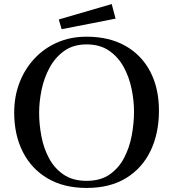

<svg xmlns="http://www.w3.org/2000/svg" viewBox="-20 -923 860 947"><path d="M641 -372Q641 -427 629 -485Q617 -543 590 -592.5Q563 -642 518 -673Q473 -704 407 -704Q342 -704 297 -672Q252 -640 224.5 -589Q197 -538 185 -479.5Q173 -421 173 -367Q173 -311 184 -252Q195 -193 221.5 -143Q248 -93 293.5 -62Q339 -31 407 -31Q476 -31 521 -62.5Q566 -94 592.5 -145Q619 -196 630 -256Q641 -316 641 -372ZM764 -377Q764 -266 723 -180Q682 -94 602.5 -45Q523 4 407 4Q295 4 215 -43Q135 -90 92.5 -174Q50 -258 50 -368Q50 -446 75.5 -513.5Q101 -581 148.5 -632.5Q196 -684 261.5 -713Q327 -742 407 -742Q519 -742 599 -696.5Q679 -651 721.5 -569Q764 -487 764 -377ZM550 -831 284 -779 270 -827 531 -903Z"/></svg>

Font: Kaisei Tokumin Medium
Style: Regular
Weight: 500
Designer: Font-Kai,
Foundry: KAZUO KANAI
Version: Version 5.003